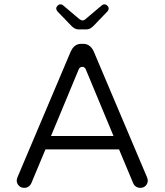

<svg xmlns="http://www.w3.org/2000/svg" viewBox="-20 -882 769 897"><path d="M376.5 -564.9Q379.4 -561.5 381.3 -556.6L510.3 -246.6H218.3L347.2 -556.6Q349.1 -561.5 352.1 -564.9Q357.4 -569.8 364.3 -569.8Q371.1 -569.8 376.5 -564.9ZM118.2 -14.2Q123 -19 126.5 -26.4L192.4 -184.1H536.1L602.1 -26.4Q606.9 -15.6 615.5 -10Q624 -4.4 635.7 -4.4Q650.9 -4.4 660.6 -14.4Q670.4 -24.4 670.4 -39.1Q670.4 -43.9 666.5 -54.7L417.5 -642.6Q409.7 -659.2 397.5 -668.2Q385.3 -677.2 369.1 -677.2H359.4Q333 -677.2 317.4 -653.8Q314 -648.9 311 -642.6L62 -54.7Q58.1 -42 58.1 -39.1Q58.1 -24.4 68.4 -14.2Q78.1 -4.4 93.3 -4.4Q108.4 -4.4 118.2 -14.2ZM346.7 -744.6H383.8Q400.9 -744.6 416.5 -760.7L482.4 -829.1Q487.8 -835.9 487.8 -842.8Q487.8 -849.1 481.4 -855.5Q475.1 -861.8 467.8 -861.8Q460.9 -861.8 456.1 -857.4L379.9 -793Q373 -786.6 365.2 -786.6Q362.3 -786.6 361.1 -787.1Q359.9 -787.6 358.4 -788.6L351.1 -792.5L274.4 -857.4Q269.5 -861.8 262.7 -861.8Q255.4 -861.8 249 -855.5Q242.7 -849.1 242.7 -842.5Q242.7 -835.9 248 -829.1Q314.9 -759.8 315.4 -759.3Q330.6 -744.6 346.7 -744.6Z"/></svg>

Font: YuPearl-ExtraLight
Style: ExtraLight
Weight: 200
Designer: Max Yao
Foundry: Max-Everyday
Version: Version 1.011; ttfautohint (v1.8.3)